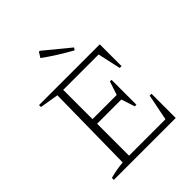

<svg xmlns="http://www.w3.org/2000/svg" viewBox="-237 -1030 1178 1178"><g transform="rotate(-45 352.5 -440.5)"><path d="M587 -210H603V0H66V-17Q96 -25 124 -30Q152 -35 180 -37L188 -612L66 -632V-649H593V-460H577L544 -610H216L237 -631V-356H447L476 -444H490V-228H476L447 -316H237V-18L216 -39H553ZM458 -732Q411 -758 365.5 -786.5Q320 -815 276 -847L297 -881H305L468 -747Z"/></g></svg>

Font: Piazzolla Thin Thin
Style: Regular
Weight: 250
Version: Version 2.005